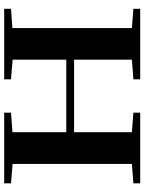

<svg xmlns="http://www.w3.org/2000/svg" viewBox="96 -800 703 936"><g transform="rotate(-90 448.0 -331.5)"><path d="M22.9 0V-33.2L117.2 -40.5V-622.1L22.9 -629.9V-663.1H367.2V-629.9L272 -622.6V-360.4H625.5V-622.1L529.8 -629.9V-663.1H873.5V-629.9L779.8 -623V-40.5L873.5 -33.2V0H529.8V-33.2L625.5 -40.5V-322.3H272V-40.5L367.2 -33.2V0Z"/></g></svg>

Font: Elstob 10pt
Style: Bold
Weight: 700
Designer: Peter S. Baker
Version: Version 1.015